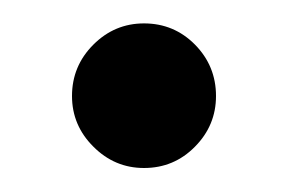

<svg xmlns="http://www.w3.org/2000/svg" viewBox="-20 -130 240 160"><path d="M40 -50Q40 -75 57.8 -92.8Q75.5 -110.5 100 -110.5Q125 -110.5 142.5 -92.8Q160 -75 160 -50Q160 -25.5 142.5 -7.8Q125 10 100 10Q75.5 10 57.8 -7.8Q40 -25.5 40 -50Z"/></svg>

Font: Bodoni* 72pt
Style: Regular
Weight: 400
Version: Version 2.3